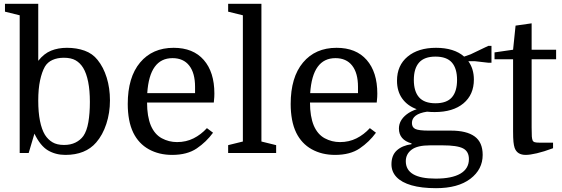

<svg xmlns="http://www.w3.org/2000/svg" viewBox="-20 -800 2938 1004"><path d="M555 -275Q555 -210 536 -152Q517 -94 483 -55Q427 10 322 10Q271 10 231 -13.5Q191 -37 160 -101L130 0H83V-720L6 -739V-780H180V-482Q210 -520 247 -535Q284 -550 330 -550Q381 -550 422.5 -535Q464 -520 490 -487Q521 -449 538 -394Q555 -339 555 -275ZM180 -274Q180 -213 189 -168Q198 -123 215 -95Q231 -70 254.5 -56Q278 -42 315 -42Q349 -42 374.5 -54.5Q400 -67 416 -89Q434 -115 442 -161Q450 -207 450 -267Q450 -327 441 -372Q432 -417 415 -445Q399 -471 375.5 -484.5Q352 -498 314 -498Q280 -498 254.5 -486.5Q229 -475 215 -452Q199 -424 189.5 -379.5Q180 -335 180 -274Z M1098 -264H749Q749 -191 769 -143Q789 -97 826 -77Q863 -57 906 -57Q953 -57 992 -76.5Q1031 -96 1062 -130L1094 -106Q1059 -58 1009 -24Q959 10 880 10Q811 10 758 -19.5Q705 -49 677 -106Q662 -137 655 -175Q648 -213 648 -256Q648 -396 712.5 -473Q777 -550 888 -550Q990 -550 1045.5 -486.5Q1101 -423 1101 -311Q1101 -301 1100.5 -292.5Q1100 -284 1098 -264ZM882 -496Q762 -496 750 -313H1000V-346Q1000 -418 969.5 -457Q939 -496 882 -496Z M1250 -60V-720L1173 -739V-780H1347V-60L1424 -41V0H1173V-41Z M1950 -264H1601Q1601 -191 1621 -143Q1641 -97 1678 -77Q1715 -57 1758 -57Q1805 -57 1844 -76.5Q1883 -96 1914 -130L1946 -106Q1911 -58 1861 -24Q1811 10 1732 10Q1663 10 1610 -19.5Q1557 -49 1529 -106Q1514 -137 1507 -175Q1500 -213 1500 -256Q1500 -396 1564.5 -473Q1629 -550 1740 -550Q1842 -550 1897.5 -486.5Q1953 -423 1953 -311Q1953 -301 1952.5 -292.5Q1952 -284 1950 -264ZM1734 -496Q1614 -496 1602 -313H1852V-346Q1852 -418 1821.5 -457Q1791 -496 1734 -496Z M2504 10Q2504 86 2439.5 135Q2375 184 2260 184Q2184 184 2132 169Q2080 154 2053.5 126Q2027 98 2027 59Q2027 12 2055 -13.5Q2083 -39 2132 -46V-50Q2066 -69 2066 -128Q2066 -149 2076 -167.5Q2086 -186 2106.5 -202Q2127 -218 2159 -229Q2110 -247 2083 -285Q2056 -323 2056 -378Q2056 -458 2111.5 -504Q2167 -550 2260 -550Q2307 -550 2344 -538.5Q2381 -527 2407 -504L2441 -516L2533 -560H2550V-472H2533L2463 -480H2429Q2458 -440 2458 -384Q2458 -305 2403.5 -259.5Q2349 -214 2253 -214Q2243 -214 2233 -214.5Q2223 -215 2213 -216Q2173 -210 2153.5 -195Q2134 -180 2134 -157Q2134 -134 2152 -125.5Q2170 -117 2222 -117H2338Q2420 -117 2462 -86.5Q2504 -56 2504 10ZM2294 -40H2229Q2162 -40 2132 -17Q2102 6 2102 43Q2102 134 2258 134Q2343 134 2387.5 108Q2432 82 2432 32Q2432 -8 2401.5 -24Q2371 -40 2294 -40ZM2144 -382Q2144 -322 2171.5 -291Q2199 -260 2257 -260Q2316 -260 2343 -291Q2370 -322 2370 -382Q2370 -442 2343 -473Q2316 -504 2257 -504Q2199 -504 2171.5 -473Q2144 -442 2144 -382Z M2566 -490V-526L2663 -540L2676 -666L2760 -678V-540H2888V-490H2760V-133Q2760 -99 2761 -86.5Q2762 -74 2765 -66Q2768 -59 2776 -56.5Q2784 -54 2802 -54H2872V-25Q2824 -7 2787.5 1.5Q2751 10 2729 10Q2684 10 2671 -27Q2667 -39 2665 -58Q2663 -77 2663 -114V-490Z"/></svg>

Font: Domine
Style: Regular
Weight: 400
Designer: Pablo Impallari, Rodrigo Fuenzalida, Brenda Gallo
Foundry: Pablo Impallari, Rodrigo Fuenzalida, Brenda Gallo
Version: Version 2.000;September 19, 2022;FontCreator 14.0.0.2877 64-